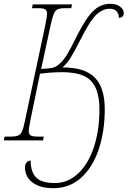

<svg xmlns="http://www.w3.org/2000/svg" viewBox="-42 -737 670 1008"><path d="M89 141Q89 126 97.5 116Q106 106 119 106Q119 166 148 195Q177 224 246 224Q315 224 368.5 173.5Q422 123 451 35Q480 -53 480 -163Q480 -265 436.5 -311.5Q393 -358 285 -358Q228 -358 168 -350L118 -108Q109 -61 109 -51Q109 -32 119 -26Q129 -20 155 -20H188L184 0H-22L-18 -20H15Q41 -20 54 -26Q67 -32 74.5 -49.5Q82 -67 90 -108L196 -606Q205 -651 205 -664Q205 -682 195 -688Q185 -694 159 -694H126L130 -714H336L332 -694H299Q273 -694 260.5 -688Q248 -682 240.5 -664.5Q233 -647 224 -606L174 -375Q222 -377 240 -383Q258 -389 278 -409Q295 -425 313 -455.5Q331 -486 365 -555Q412 -647 450 -682Q488 -717 537 -717Q568 -717 588 -702.5Q608 -688 608 -668Q608 -645 582 -643Q582 -666 569.5 -678.5Q557 -691 533 -691Q499 -691 467.5 -663.5Q436 -636 394 -555Q351 -470 330 -436Q309 -402 286 -383Q404 -383 456 -329.5Q508 -276 508 -164Q508 -48 476.5 46.5Q445 141 384 196Q323 251 239 251Q168 251 128.5 221Q89 191 89 141Z"/></svg>

Font: Noto Serif NarrowThin
Style: Italic
Weight: 250
Width: 4
Italic angle: -12°
Designer: Monotype Design Team
Foundry: Monotype Imaging Inc.
Version: Version 1.001